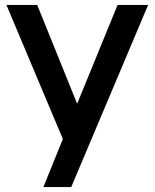

<svg xmlns="http://www.w3.org/2000/svg" viewBox="-20 -759 627 779"><path d="M235 -195 6 -739H131L293 -338L457 -739H581L269 0H156Z"/></svg>

Font: Involve SemiBold
Style: Regular
Weight: 600
Designer: Stefan Peev
Foundry: Context Ltd.
Version: Version 1.001